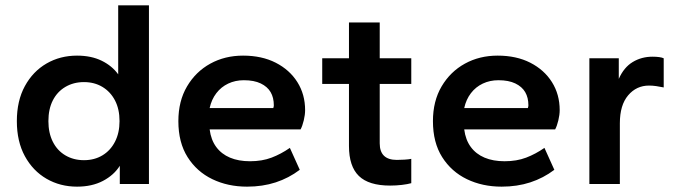

<svg xmlns="http://www.w3.org/2000/svg" viewBox="-20 -688 2532 718"><path d="M268 10Q205 10 154 -19.5Q103 -49 73 -104Q43 -159 43 -235Q43 -311 73 -366Q103 -421 154 -450.5Q205 -480 268 -480Q321 -480 360 -461Q399 -442 422 -410V-668H537V0H428V-68Q406 -33 365 -11.5Q324 10 268 10ZM294 -89Q333 -89 363 -107Q393 -125 410 -158Q427 -191 427 -235Q427 -280 410 -312.5Q393 -345 363 -363Q333 -381 294 -381Q255 -381 224.5 -363Q194 -345 177.5 -312.5Q161 -280 161 -235Q161 -191 177.5 -158Q194 -125 224.5 -107Q255 -89 294 -89Z M904 10Q832 10 774 -18Q716 -46 681.5 -100.5Q647 -155 647 -235Q647 -310 679.5 -365Q712 -420 766.5 -450Q821 -480 889 -480Q959 -480 1011 -453.5Q1063 -427 1092 -381Q1121 -335 1121 -276Q1121 -259 1116 -238Q1111 -217 1104 -204H764Q769 -165 788.5 -138.5Q808 -112 840 -98.5Q872 -85 915 -85Q960 -85 995.5 -98.5Q1031 -112 1064 -135L1101 -53Q1060 -22 1011 -6Q962 10 904 10ZM764 -284H1002Q1003 -287 1003.5 -289.5Q1004 -292 1004 -294Q1004 -323 992 -343.5Q980 -364 955 -376Q930 -388 892 -388Q860 -388 833.5 -375.5Q807 -363 789 -339.5Q771 -316 764 -284Z M1439 6Q1359 6 1322 -30Q1285 -66 1285 -142V-374H1185V-470H1285V-604H1400V-470H1518V-374H1400V-152Q1400 -121 1416 -105.5Q1432 -90 1464 -90Q1476 -90 1492.5 -91Q1509 -92 1518 -94V-3Q1504 1 1482.5 3.5Q1461 6 1439 6Z M1856 10Q1784 10 1726 -18Q1668 -46 1633.5 -100.5Q1599 -155 1599 -235Q1599 -310 1631.5 -365Q1664 -420 1718.5 -450Q1773 -480 1841 -480Q1911 -480 1963 -453.5Q2015 -427 2044 -381Q2073 -335 2073 -276Q2073 -259 2068 -238Q2063 -217 2056 -204H1716Q1721 -165 1740.5 -138.5Q1760 -112 1792 -98.5Q1824 -85 1867 -85Q1912 -85 1947.5 -98.5Q1983 -112 2016 -135L2053 -53Q2012 -22 1963 -6Q1914 10 1856 10ZM1716 -284H1954Q1955 -287 1955.5 -289.5Q1956 -292 1956 -294Q1956 -323 1944 -343.5Q1932 -364 1907 -376Q1882 -388 1844 -388Q1812 -388 1785.5 -375.5Q1759 -363 1741 -339.5Q1723 -316 1716 -284Z M2184 0V-470H2294V-393Q2313 -436 2346 -456Q2379 -476 2420 -476Q2434 -476 2445 -474.5Q2456 -473 2462 -470V-361Q2448 -364 2434 -366Q2420 -368 2407 -368Q2360 -368 2329 -331.5Q2298 -295 2298 -227V0Z"/></svg>

Font: Gantari SemiBold
Style: Regular
Weight: 600
Designer: Anugrah Pasau
Foundry: Lafontype
Version: Version 1.000; ttfautohint (v1.8.3)